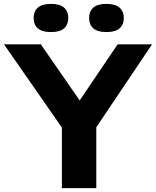

<svg xmlns="http://www.w3.org/2000/svg" viewBox="-44 -968 802 988"><path d="M274.5 0V-311.5L-23.5 -740H166L366 -451L561.5 -740H738.5L451.5 -313V0ZM503.5 -803Q457.5 -803 436 -822.2Q414.5 -841.5 414.5 -875.5Q414.5 -909 436 -928.5Q457.5 -948 503.5 -948Q550 -948 571.5 -928.5Q593 -909 593 -875.5Q593 -841.5 571.5 -822.2Q550 -803 503.5 -803ZM218.5 -803Q172 -803 150.5 -822.2Q129 -841.5 129 -875.5Q129 -909 150.5 -928.5Q172 -948 218.5 -948Q264.5 -948 286 -928.5Q307.5 -909 307.5 -875.5Q307.5 -841.5 286 -822.2Q264.5 -803 218.5 -803Z"/></svg>

Font: Encode Sans Exp
Style: Bold
Weight: 700
Width: 7
Designer: Multiple Designers
Foundry: Impallari Type
Version: Version 3.002; ttfautohint (v1.8.3) -l 8 -r 50 -G 200 -x 14 